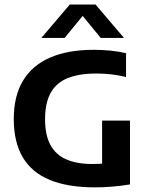

<svg xmlns="http://www.w3.org/2000/svg" viewBox="-20 -823 660 850"><path d="M401 6.5Q281 6.5 201 -26.2Q121 -59 81 -126.2Q41 -193.5 41 -296Q41 -398 82 -466Q123 -534 202 -568.2Q281 -602.5 395.5 -602.5Q433.5 -602.5 470 -598.8Q506.5 -595 538 -587.5V-482Q505.5 -490 473 -493.8Q440.5 -497.5 407 -497.5Q330 -497.5 279.8 -477.2Q229.5 -457 204.5 -412.2Q179.5 -367.5 179.5 -295Q179.5 -226 202.8 -182.2Q226 -138.5 272.5 -117.8Q319 -97 388.5 -97Q413.5 -97 440 -99Q466.5 -101 488 -104.5L432 -57.5V-289H555.5V-6.5Q516 0 476.8 3.2Q437.5 6.5 401 6.5ZM163 -655 289 -803H403L529 -655H426L335 -766H357L266 -655Z"/></svg>

Font: Encode Sans SC Condensed Thin SemiBold
Style: Regular
Weight: 600
Version: Version 3.002